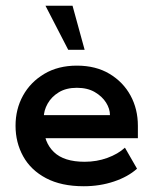

<svg xmlns="http://www.w3.org/2000/svg" viewBox="-20 -637 533 667"><path d="M271 10Q193 10 140 -18Q87 -46 60.5 -94Q34 -142 34 -200Q34 -258 60 -305Q86 -352 134 -380.5Q182 -409 247 -409Q313 -409 360.5 -380.5Q408 -352 433.5 -305Q459 -258 459 -200V-157H90V-237H362Q362 -259 348.5 -280.5Q335 -302 309.5 -317Q284 -332 247 -332Q210 -332 184.5 -316.5Q159 -301 145.5 -277Q132 -253 132 -228V-200Q132 -143 167 -109Q202 -75 274 -75Q316 -75 353 -88.5Q390 -102 414 -124L456 -51Q425 -23 376 -6.5Q327 10 271 10ZM217 -464 138 -617H232L274 -464Z"/></svg>

Font: Rokkitt SemiBold SemiBold
Style: Regular
Weight: 600
Version: Version 3.103